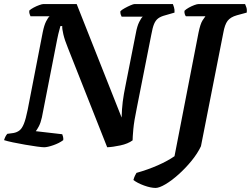

<svg xmlns="http://www.w3.org/2000/svg" viewBox="-31 -724 1234 944"><path d="M186 0Q176 0 150.5 -3.5Q125 -7 93 -12.5Q61 -18 32.5 -24Q4 -30 -11 -35Q-5 -55 5 -66L35 -70Q52 -73 64.5 -82.5Q77 -92 86.5 -115.5Q96 -139 105 -184L179 -565Q186 -600 196 -619.5Q206 -639 213 -644H119Q117 -648 114.5 -655.5Q112 -663 113 -672Q120 -679 134 -686.5Q148 -694 162 -699Q176 -704 182 -704H346L567 -146Q568 -188 572.5 -224Q577 -260 587 -308L637 -561Q643 -595 653.5 -616Q664 -637 671 -642H567Q565 -646 562.5 -653Q560 -660 561 -669Q568 -676 582.5 -684Q597 -692 611 -698Q625 -704 630 -704H819Q821 -699 824.5 -688Q828 -677 827 -662L782 -649Q759 -643 746.5 -633.5Q734 -624 726.5 -606Q719 -588 713 -554L642 -195Q628 -128 624.5 -88.5Q621 -49 621 -34Q598 -17 560.5 -9Q523 -1 496 0L303 -488Q287 -527 280.5 -555Q274 -583 275 -596H266Q265 -590 260.5 -575Q256 -560 250 -530L175 -147Q169 -120 160 -103Q151 -86 145 -79L275 -64Q277 -60 279 -51.5Q281 -43 280 -35Q260 -20 231 -10Q202 0 186 0ZM734 200Q710 200 677 188Q644 176 625 161Q628 149 632.5 140Q637 131 640 126Q697 110 745.5 88.5Q794 67 827 44L945 -563Q954 -607 965 -624Q976 -641 979 -644H883Q880 -647 877.5 -654.5Q875 -662 876 -671Q884 -679 897.5 -686.5Q911 -694 924.5 -699Q938 -704 945 -704H1174Q1176 -699 1180 -688.5Q1184 -678 1182 -662L1134 -649Q1102 -640 1088 -621.5Q1074 -603 1067 -563L957 -5Q940 31 910.5 67Q881 103 847 133.5Q813 164 782.5 182Q752 200 734 200Z"/></svg>

Font: Texturina
Style: Bold Italic
Weight: 700
Italic angle: -11°
Designer: Guillermo Torres Carreño
Foundry: Omnibus-Type
Version: Version 1.002; ttfautohint (v1.8.3)